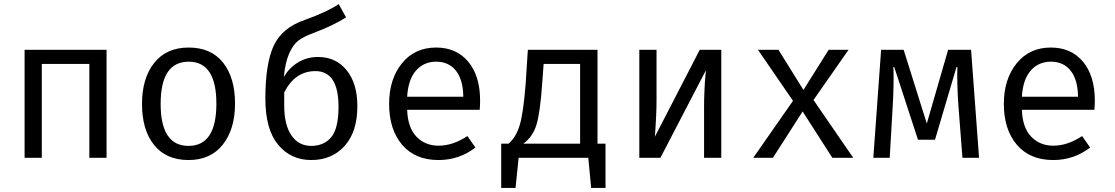

<svg xmlns="http://www.w3.org/2000/svg" viewBox="-20 -770 5440 937"><path d="M416 0V-458H184V0H100V-527H500V0Z M1127 -264Q1127 -140 1067.5 -64.5Q1008 11 900 11Q791 11 732 -62.5Q673 -136 673 -263Q673 -388 732.5 -463Q792 -538 901 -538Q1010 -538 1068.5 -464.5Q1127 -391 1127 -264ZM901 -469Q764 -469 764 -263Q764 -58 900 -58Q1036 -58 1036 -264Q1036 -469 901 -469Z M1532 -492Q1619 -492 1671.5 -427.5Q1724 -363 1724 -252Q1724 -127 1662 -58Q1600 11 1499 11Q1399 11 1337 -64Q1275 -139 1275 -289Q1275 -460 1316 -547.5Q1357 -635 1468 -673Q1579 -713 1633 -750L1669 -685Q1603 -644 1510 -609Q1463 -592 1436.5 -572Q1410 -552 1391 -508.5Q1372 -465 1365 -394Q1391 -439 1434.5 -465.5Q1478 -492 1532 -492ZM1632 -249Q1632 -423 1519 -423Q1420 -423 1367 -319V-255Q1367 -161 1402 -109.5Q1437 -58 1499 -58Q1561 -58 1596.5 -100.5Q1632 -143 1632 -249Z M1967 -234Q1970 -147 2012.5 -103Q2055 -59 2120 -59Q2190 -59 2261 -106L2300 -50Q2221 11 2120 11Q2006 11 1942.5 -63.5Q1879 -138 1879 -263Q1879 -384 1941.5 -461Q2004 -538 2108 -538Q2208 -538 2265.5 -468.5Q2323 -399 2323 -279Q2323 -256 2321 -234ZM1967 -298H2241Q2240 -381 2205 -425Q2170 -469 2109 -469Q2048 -469 2010 -425.5Q1972 -382 1967 -298Z M2896 -69H2935V147H2865L2851 0H2511L2496 147H2426V-69H2462Q2499 -101 2516.5 -160Q2534 -219 2545 -357L2556 -527H2896ZM2811 -69V-458H2633L2626 -363Q2616 -218 2597.5 -159.5Q2579 -101 2534 -69H2543Z M3500 -527V0H3416V-246Q3416 -288 3418 -331Q3420 -374 3422.5 -400Q3425 -426 3425 -427L3203 0H3100V-527H3184V-280Q3184 -244 3182 -201.5Q3180 -159 3178 -131.5Q3176 -104 3176 -103L3395 -527Z M3752 0H3656L3850 -278L3679 -527H3779L3901 -331L4024 -527H4121L3950 -282L4144 0H4042L3897 -226Z M4719 -527 4758 0H4677L4657 -257Q4650 -361 4652 -443H4648L4543 -88H4460L4344 -443H4340Q4343 -365 4337 -259L4322 0H4242L4280 -527H4390L4503 -167L4607 -527Z M4967 -234Q4970 -147 5012.5 -103Q5055 -59 5120 -59Q5190 -59 5261 -106L5300 -50Q5221 11 5120 11Q5006 11 4942.5 -63.5Q4879 -138 4879 -263Q4879 -384 4941.5 -461Q5004 -538 5108 -538Q5208 -538 5265.5 -468.5Q5323 -399 5323 -279Q5323 -256 5321 -234ZM4967 -298H5241Q5240 -381 5205 -425Q5170 -469 5109 -469Q5048 -469 5010 -425.5Q4972 -382 4967 -298Z"/></svg>

Font: Fira Mono
Style: Regular
Weight: 400
Designer: Carrois Corporate & Edenspiekermann AG
Foundry: Carrois Corporate GbR & Edenspiekermann AG
Version: Version 3.206;PS 003.206;hotconv 1.0.70;makeotf.lib2.5.58329